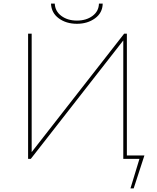

<svg xmlns="http://www.w3.org/2000/svg" viewBox="-20 -888 877 1073"><path d="M709 165 762 -9 776 0H669V-19H787L727 165ZM137 0V-700H157V-38L674 -700H689V0H669V-662L152 0ZM410 -755Q350 -755 308.5 -785.5Q267 -816 265 -868H286Q288 -825 323 -799Q358 -773 410 -773Q462 -773 497 -799Q532 -825 533 -868H554Q553 -816 511 -785.5Q469 -755 410 -755Z"/></svg>

Font: Montserrat Thin
Style: Regular
Weight: 100
Designer: Julieta Ulanovsky
Foundry: Julieta Ulanovsky
Version: Version 9.000